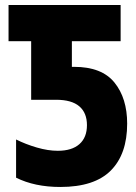

<svg xmlns="http://www.w3.org/2000/svg" viewBox="-20 -734 540 764"><path d="M220 10Q118 10 44 -27V-179Q82 -160 126.5 -147Q171 -134 210 -134Q266 -134 296 -160.5Q326 -187 326 -236Q326 -285 295.5 -311Q265 -337 203 -337H104V-570H14V-714H460V-570H266V-468H275Q385 -468 435.5 -405.5Q486 -343 486 -242Q486 -121 421 -55.5Q356 10 220 10Z"/></svg>

Font: Noto Sans Mono ExtraCondensed Black
Style: Regular
Weight: 900
Width: 2
Designer: Monotype Design Team
Foundry: Monotype Imaging Inc.
Version: Version 2.014